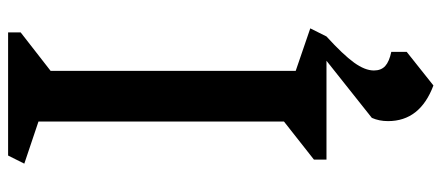

<svg xmlns="http://www.w3.org/2000/svg" viewBox="-328 -498 1090 474"><g transform="rotate(-90 217.0 -261.0)"><path d="M364 0Q319 41 299.5 68Q280 95 280 117Q280 135 291 145Q302 155 326 160V198L243 264Q155 231 155 152Q155 130 163 112L304 0H60V-31L154 -105V-711L50 -746L70 -786H374V-755L279 -681V-76L384 -40Z"/></g></svg>

Font: Inknut
Style: Antiqua
Weight: 400
Designer: Claus Eggers Srensen
Foundry: Claus Eggers Srensen
Version: Version 1.000; ttfautohint (v1.2) -l 7 -r 28 -G 50 -x 13 -D 